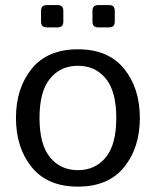

<svg xmlns="http://www.w3.org/2000/svg" viewBox="-20 -711 601 740"><path d="M41.5 -256.3Q41.5 -371.1 102.3 -446Q163.1 -521 280.3 -521Q397.5 -521 458.3 -446Q519 -371.1 519 -256.3Q519 -141.6 458.3 -66.7Q397.5 8.3 280.3 8.3Q163.1 8.3 102.3 -66.7Q41.5 -141.6 41.5 -256.3ZM132.3 -256.3Q132.3 -153.8 172.9 -104.5Q213.4 -55.2 280.3 -55.2Q347.2 -55.2 387.7 -104.5Q428.2 -153.8 428.2 -256.3Q428.2 -358.9 387.7 -408.2Q347.2 -457.5 280.3 -457.5Q213.4 -457.5 172.9 -408.2Q132.3 -358.9 132.3 -256.3ZM160.2 -605.5Q138.2 -605.5 138.2 -627.4V-669.4Q138.2 -691.4 160.2 -691.4H202.1Q224.1 -691.4 224.1 -669.4V-627.4Q224.1 -605.5 202.1 -605.5ZM358.4 -605.5Q336.4 -605.5 336.4 -627.4V-669.4Q336.4 -691.4 358.4 -691.4H400.4Q422.4 -691.4 422.4 -669.4V-627.4Q422.4 -605.5 400.4 -605.5Z"/></svg>

Font: Istok Web
Style: Regular
Weight: 400
Designer: Andrey V. Panov
Foundry: Andrey V. Panov
Version: Version 1.0.2g